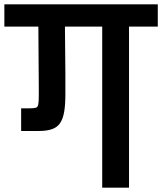

<svg xmlns="http://www.w3.org/2000/svg" viewBox="-56 -861 744 881"><path d="M122 -461 120 -739H-36V-841H668V-739H536V0H413V-739H242L244 -524V-428Q244 -380 238.5 -348Q233 -316 220 -296.5Q207 -277 183 -268.5Q159 -260 123 -260H41V-364H79Q99 -364 108 -366.5Q117 -369 119.5 -381Q122 -393 122 -421Z"/></svg>

Font: Matangi
Style: Bold
Weight: 700
Designer: Prashant Pant
Foundry: The Graphic Ant
Version: Version 3.002